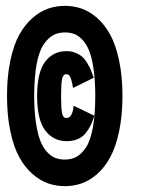

<svg xmlns="http://www.w3.org/2000/svg" viewBox="-20 -677 490 657"><path d="M4 -349Q4 -416.5 15.5 -470.2Q27 -524 46 -558.2Q65 -592.5 91 -615.2Q117 -638 144.5 -647.5Q172 -657 202 -657Q232 -657 259.5 -647.5Q287 -638 312.8 -615.2Q338.5 -592.5 357.2 -558.2Q376 -524 387.5 -470.2Q399 -416.5 399 -349Q399 -281 387.5 -227.2Q376 -173.5 357.2 -139Q338.5 -104.5 312.8 -81.8Q287 -59 259.5 -49.5Q232 -40 202 -40Q172 -40 144.5 -49.5Q117 -59 91 -81.8Q65 -104.5 46 -139Q27 -173.5 15.5 -227.2Q4 -281 4 -349ZM202 -131Q224 -131 241 -140Q258 -149 273.5 -171.5Q289 -194 297.5 -239Q306 -284 306 -349Q306 -401 300.2 -440.5Q294.5 -480 285 -503.5Q275.5 -527 261.5 -541.5Q247.5 -556 233.2 -561Q219 -566 202 -566Q180 -566 162.8 -557Q145.5 -548 129.8 -525.5Q114 -503 105.5 -458.2Q97 -413.5 97 -349Q97 -296.5 103 -257Q109 -217.5 118.5 -194Q128 -170.5 142.2 -155.8Q156.5 -141 170.8 -136Q185 -131 202 -131ZM303 -281Q297 -262.5 291.2 -250.2Q285.5 -238 274.8 -223.5Q264 -209 247.2 -201.5Q230.5 -194 208 -194Q162 -194 134.5 -231Q107 -268 107 -348Q107 -429 134.2 -465.5Q161.5 -502 208 -502Q224.5 -502 238.5 -496.2Q252.5 -490.5 261.5 -482.5Q270.5 -474.5 278.5 -461.2Q286.5 -448 291 -437.2Q295.5 -426.5 301 -411L230 -376Q227.5 -389.5 226.2 -395.2Q225 -401 222.2 -409Q219.5 -417 215.8 -420Q212 -423 207 -423Q195.5 -423 192.2 -405.8Q189 -388.5 189 -348Q189 -308 192.2 -290.5Q195.5 -273 207 -273Q228 -273 232 -315Z"/></svg>

Font: League Mono Condensed ExtraBold
Style: Regular
Weight: 800
Width: 1
Designer: Tyler Finck
Foundry: The League of Moveable Type / Tyler Finck
Version: Version 2.210